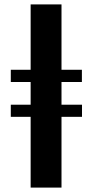

<svg xmlns="http://www.w3.org/2000/svg" viewBox="-20 -851 420 871"><path d="M119 0V-321H29V-376H119V-479H29V-534.5H119V-831H259V-534.5H351.5V-479H259V-376H352V-321H259V0Z"/></svg>

Font: Merriweather 72pt
Style: Bold
Weight: 700
Version: Version 2.100